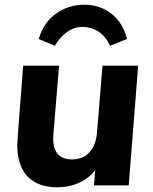

<svg xmlns="http://www.w3.org/2000/svg" viewBox="-20 -785 646 813"><path d="M565 -507 525 0H378L383 -65Q357 -30 315 -11Q273 8 223 8Q140 8 96.5 -38Q53 -84 53 -172Q53 -182 55 -206L78 -507H230L206 -215Q198 -110 285 -110Q332 -110 359.5 -141Q387 -172 391 -226L414 -507ZM518 -620 446 -591Q427 -632 396.5 -651.5Q366 -671 330 -671Q261 -671 212 -591L144 -620Q165 -691 218 -728Q271 -765 337 -765Q402 -765 451 -727.5Q500 -690 518 -620Z"/></svg>

Font: Muli ExtraBold
Style: Italic
Weight: 800
Italic angle: -4.541°
Designer: Vernon Adams
Foundry: Vernon Adams
Version: Version 2.000